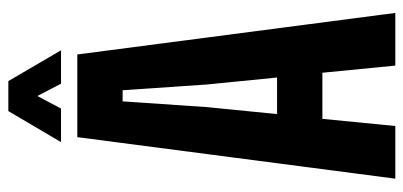

<svg xmlns="http://www.w3.org/2000/svg" viewBox="-286 -728 1014 483"><g transform="rotate(-90 221.5 -487.0)"><path d="M13 0 117.5 -800H325.5L430 0H297.5L279.5 -183.5H163.5L145.5 0ZM175.5 -297.5H267.5L250 -473.5L235.5 -686H207.5L193 -473.5ZM105 -841 183 -973.5H258.5L336 -841H252L221 -900.5L189.5 -841Z"/></g></svg>

Font: Big Shoulders Display Thin ExtraBold
Style: Regular
Weight: 800
Version: Version 2.002